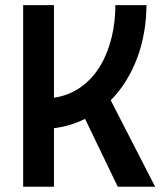

<svg xmlns="http://www.w3.org/2000/svg" viewBox="-20 -713 626 733"><path d="M68.4 0H186V-223.6C229.5 -229 269 -241.2 304.7 -259.3L429.7 0H572.3L402.8 -330.1C491.2 -419.4 539.1 -553.2 539.1 -693.4H420.4C420.4 -526.4 347.2 -364.3 186 -339.8V-693.4H68.4Z"/></svg>

Font: Cascadia Code NF SemiBold
Style: Regular
Weight: 600
Monospace: yes
Designer: Aaron Bell
Foundry: Saja Typeworks
Version: Version 2404.023